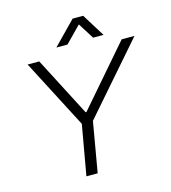

<svg xmlns="http://www.w3.org/2000/svg" viewBox="-125 -968 951 1069"><g transform="rotate(-15 350.5 -434.0)"><path d="M240 0 291 -289 85 -686H152L328 -346H333L627 -686H701L355 -289L305 0ZM264 -736 393 -868H454L536 -736H476L405 -849H439L328 -736Z"/></g></svg>

Font: Archivo SemiBold ExtraLight
Style: Italic
Weight: 250
Italic angle: -10°
Version: Version 2.001